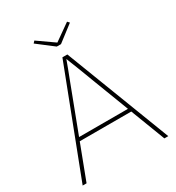

<svg xmlns="http://www.w3.org/2000/svg" viewBox="-203 -987 1016 1109"><g transform="rotate(-30 305.5 -432.5)"><path d="M289 -700H322L591 0H565L372 -504Q368 -516 363 -528Q350 -563 333 -606.5Q316 -650 298 -695L309 -694Q299 -665 284.5 -627.5Q270 -590 256 -553Q247 -528 237 -503L46 0H20ZM128 -253H485L493 -230H120ZM185 -852 197 -865 314 -783H299L415 -865L427 -852L320 -770H292Z"/></g></svg>

Font: Easer Grotesk Variable
Style: Regular
Weight: 400
Designer: Boardeaser, Bonnie Shaver-Troup, Thomas Jockin
Foundry: Lexend
Version: Version 1.001;Glyphs 3.1.2 (3151)